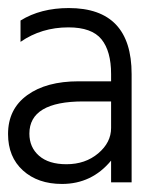

<svg xmlns="http://www.w3.org/2000/svg" viewBox="-20 -845 377 477"><path d="M145 -437Q192 -437 224 -464Q256 -491 256 -527V-593H187Q53 -593 53 -513Q53 -479 77 -458Q101 -437 145 -437ZM256 -446Q208 -388 134 -388Q74 -388 37 -421.5Q0 -455 0 -512Q0 -574 47.5 -608.5Q95 -643 175 -643H256V-661Q256 -718 232 -747.5Q208 -777 150 -777Q83 -777 31 -741V-794Q81 -825 151 -825Q307 -825 307 -661V-392H256Z"/></svg>

Font: Hind Vadodara Light
Style: Regular
Weight: 300
Designer: Hitesh Malaviya
Foundry: Indian Type Foundry
Version: Version 1.000;PS 1.0;hotconv 1.0.86;makeotf.lib2.5.63406; tt